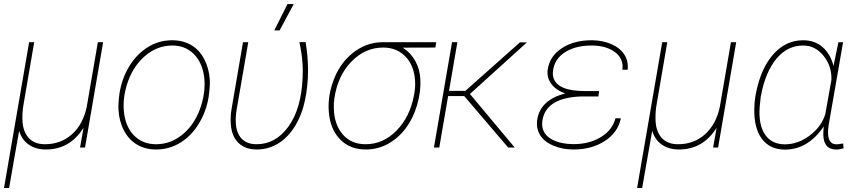

<svg xmlns="http://www.w3.org/2000/svg" viewBox="-25 -740 4305 963"><path d="M146.5 -528.3 92.8 -214.8Q86.9 -181.2 87.4 -146Q87.4 -85.4 116.5 -51Q145.5 -16.6 200.2 -16.6Q279.8 -16.6 335.2 -65.9Q390.6 -115.2 409.7 -202.1L465.8 -528.3H492.2L401.4 0H376.5L394 -99.1Q325.7 9.8 205.1 9.8Q156.2 9.8 121.1 -13.4Q85.9 -36.6 70.8 -83.5L20.5 203.1H-4.9L121.1 -528.3Z M574.7 -274.4Q586.9 -348.1 624 -408.7Q661.1 -469.2 716.8 -503.7Q772.5 -538.1 838.4 -538.1Q892.1 -538.1 933.6 -514.2Q975.1 -490.2 999.5 -443.1Q1023.9 -396 1027.3 -338.9Q1028.8 -305.7 1021.5 -253.9Q1009.3 -180.2 971.9 -119.1Q934.6 -58.1 879.2 -24.2Q823.7 9.8 758.3 9.8Q704.1 9.8 662.8 -14.4Q621.6 -38.6 596.9 -85.2Q572.3 -131.8 569.3 -189.9Q567.4 -222.7 574.7 -274.4ZM597.7 -169.9Q607.4 -99.1 649.9 -57.9Q692.4 -16.6 757.8 -16.6Q834.5 -16.6 896.2 -70.3Q958 -124 985.4 -215.3Q1007.8 -291 998.5 -358.4Q987.8 -429.2 945.6 -470.5Q903.3 -511.7 838.9 -511.7Q762.2 -511.7 700.2 -457.3Q638.2 -402.8 610.8 -313Q588.4 -238.3 597.7 -169.9Z M1220.2 -528.3 1161.6 -188Q1156.2 -157.7 1157.7 -127Q1159.2 -74.7 1186 -45.7Q1212.9 -16.6 1261.7 -16.6Q1357.4 -16.6 1421.4 -104.7Q1485.4 -192.9 1492.7 -346.7L1493.7 -391.6Q1492.2 -460.4 1476.6 -528.8H1507.8Q1519.5 -459.5 1520 -392.1Q1520.5 -312.5 1504.9 -238Q1489.3 -163.6 1453.9 -106.4Q1418.5 -49.3 1369.4 -19.8Q1320.3 9.8 1263.2 9.8Q1205.1 9.8 1171.1 -23.2Q1137.2 -56.2 1132.8 -115.7Q1129.9 -153.8 1136.2 -191.9L1193.8 -528.3ZM1417 -719.7H1448.2L1377.4 -587.4H1350.6Z M2158.7 -501.5 1995.1 -501Q2035.2 -475.6 2058.1 -433.8Q2081.1 -392.1 2083.5 -340.8Q2086.4 -279.3 2066.9 -212.9Q2047.4 -146.5 2010.3 -96.9Q1973.1 -47.4 1921.6 -18.8Q1870.1 9.8 1809.1 9.8Q1734.9 9.8 1686.3 -35.6Q1637.7 -81.1 1626.5 -158.7Q1614.3 -242.7 1645.5 -331.1Q1676.8 -419.4 1742.4 -472.7Q1808.1 -525.9 1888.2 -528.3H2162.6ZM1649.4 -197.8Q1650.9 -116.7 1693.4 -66.7Q1735.8 -16.6 1808.6 -16.6Q1896.5 -16.6 1963.6 -84.7Q2030.8 -152.8 2051.3 -261.2L2053.7 -274.4Q2060.5 -315.4 2054.7 -356.4Q2044.9 -422.9 2002.7 -462.2Q1960.4 -501.5 1896.5 -501.5Q1805.7 -501.5 1736.8 -430.2Q1668 -358.9 1651.9 -245.1Q1648.4 -222.2 1649.4 -197.8Z M2303.2 -258.3H2222.7L2178.2 0H2151.4L2242.2 -528.3H2269L2227.1 -284.2H2309.1L2583 -527.8L2617.7 -527.3L2332 -268.6L2556.6 0H2523.9Z M2669.9 -141.6Q2677.2 -189 2712.6 -222.4Q2748 -255.9 2810.1 -271Q2762.2 -288.6 2739.3 -320.3Q2716.3 -352.1 2722.2 -391.6Q2731.9 -458 2792.5 -498Q2853 -538.1 2942.4 -538.1Q2995.6 -538.1 3039.3 -519.5Q3083 -501 3105.5 -467.8Q3127.9 -434.6 3123 -390.1H3096.7Q3104 -445.3 3059.6 -478.5Q3015.1 -511.7 2942.4 -511.7Q2869.1 -511.7 2818.8 -483.9Q2768.6 -456.1 2753.9 -408.7Q2744.1 -376.5 2750 -353Q2768.1 -283.2 2909.7 -283.2H2980L2976.1 -256.3H2894.5Q2722.7 -252 2697.8 -147Q2691.4 -119.1 2696.3 -98.1Q2705.6 -59.1 2748.3 -38.1Q2791 -17.1 2852.1 -17.1Q2931.2 -17.1 2989 -52.5Q3046.9 -87.9 3062 -147L3088.9 -146.5Q3074.2 -75.2 3008.3 -32.7Q2942.4 9.8 2852.1 9.8Q2794.9 9.8 2748.8 -10.3Q2702.6 -30.3 2682.9 -64Q2663.1 -97.7 2669.9 -141.6Z M3321.8 -528.3 3268.1 -214.8Q3262.2 -181.2 3262.7 -146Q3262.7 -85.4 3291.7 -51Q3320.8 -16.6 3375.5 -16.6Q3455.1 -16.6 3510.5 -65.9Q3565.9 -115.2 3585 -202.1L3641.1 -528.3H3667.5L3576.7 0H3551.8L3569.3 -99.1Q3501 9.8 3380.4 9.8Q3331.5 9.8 3296.4 -13.4Q3261.2 -36.6 3246.1 -83.5L3195.8 203.1H3170.4L3296.4 -528.3Z M4203.6 -528.3 4131.8 -116.2 4128.9 -92.8 4128.4 -85.4Q4124.5 -16.1 4170.9 -16.1Q4179.2 -16.1 4204.1 -20.5L4206.1 3.9Q4183.1 10.3 4171.4 10.3Q4105 10.3 4104.5 -65.4Q4104 -85.9 4106.9 -106Q4027.3 10.3 3912.6 10.3Q3836.4 10.3 3796.1 -43.9Q3755.9 -98.1 3758.3 -195.3Q3758.8 -225.6 3763.2 -254.4L3769.5 -286.6Q3795.4 -404.3 3856.7 -471.2Q3918 -538.1 4003.4 -538.1Q4061 -538.1 4100.6 -503.9Q4140.1 -469.7 4155.8 -408.7L4157.2 -417.5L4180.2 -528.3ZM3790.5 -254.4 3785.2 -203.1Q3778.8 -114.7 3812 -65.4Q3845.2 -16.1 3911.6 -16.1Q3977.1 -16.1 4035.9 -60.1Q4094.7 -104 4114.3 -167.5L4145 -338.9Q4147.9 -406.7 4106.4 -459.2Q4064.9 -511.7 4003.4 -511.7Q3924.3 -511.7 3869.4 -445.6Q3814.5 -379.4 3792.5 -264.2Z"/></svg>

Font: Roboto Thin
Style: Italic
Weight: 250
Italic angle: -12°
Designer: Google
Version: Version 2.134; 2016